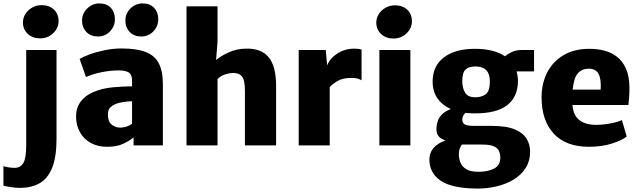

<svg xmlns="http://www.w3.org/2000/svg" viewBox="-71 -849 3736 1121"><path d="M-51 235V121Q-45 124 -24.2 127.5Q-3.5 131 15 131Q48 131 65 103.2Q82 75.5 82 -1V-557H259V-40Q259 69 233 132Q207 195 159 221.5Q111 248 45 248Q20.5 248 -9.5 243.2Q-39.5 238.5 -51 235ZM163 -625Q119.5 -625 91.2 -651.2Q63 -677.5 63 -718Q63 -745.5 78 -768.5Q93 -791.5 117.8 -805.2Q142.5 -819 172 -819Q216.5 -819 243.8 -793.2Q271 -767.5 271 -726Q271 -685 239.5 -655Q208 -625 163 -625Z M554 8Q499 8 458.2 -14.8Q417.5 -37.5 395.2 -77.8Q373 -118 373 -170Q373 -219 399.8 -255.2Q426.5 -291.5 473 -311Q523.5 -333 585.5 -339Q647.5 -345 700 -345V-378Q700 -415 679.8 -426.5Q659.5 -438 622 -438Q574 -438 521 -427.2Q468 -416.5 431 -399L394 -505Q414.5 -517.5 453.2 -531.8Q492 -546 540.5 -556Q589 -566 639 -566Q726.5 -566 779.5 -545.5Q832.5 -525 856.2 -479Q880 -433 880 -356V0H709V-47Q686 -27 648.2 -9.5Q610.5 8 554 8ZM559 -179Q559 -139.5 580.8 -121.8Q602.5 -104 630 -104Q652 -104 672.2 -111.5Q692.5 -119 700 -127V-258Q674 -257.5 645.5 -252.8Q617 -248 602 -241Q586.5 -234.5 572.8 -221.8Q559 -209 559 -179ZM501 -636Q459 -636 433.5 -662.2Q408 -688.5 408 -729Q408 -769.5 438 -799.2Q468 -829 509 -829Q552 -829 576 -803.2Q600 -777.5 600 -737Q600 -696 571.5 -666Q543 -636 501 -636ZM753 -636Q712 -636 686.5 -662.2Q661 -688.5 661 -729Q661 -769.5 690.5 -799.2Q720 -829 762 -829Q804 -829 828.5 -803.2Q853 -777.5 853 -737Q853 -696 824.5 -666Q796 -636 753 -636Z M1018 0V-812H1199V-603L1190.5 -499Q1218 -522 1264.5 -543.2Q1311 -564.5 1364 -565Q1455 -567.5 1498 -514.2Q1541 -461 1541 -349V0H1359V-318Q1359 -382 1341.5 -403Q1324 -424 1288 -423Q1271 -423 1245.2 -415.2Q1219.5 -407.5 1199 -387V0Z M1673 0V-557H1831L1839 -467.5Q1856.5 -510 1900 -537.5Q1943.5 -565 1999 -565Q2011 -565 2023 -563.5Q2035 -562 2040 -559V-380Q2033.5 -384.5 2019.5 -389.2Q2005.5 -394 1980 -394Q1930 -394 1900 -376.2Q1870 -358.5 1854 -341V0Z M2144 0V-557H2325V0ZM2226 -624Q2182.5 -624 2154.2 -650.2Q2126 -676.5 2126 -717Q2126 -744.5 2141 -767.5Q2156 -790.5 2180.8 -804.2Q2205.5 -818 2235 -818Q2279.5 -818 2306.8 -792.2Q2334 -766.5 2334 -725Q2334 -684 2302.5 -654Q2271 -624 2226 -624Z M2702 -187Q2673 -187 2647 -190Q2636.5 -181.5 2632.2 -170.5Q2628 -159.5 2628 -150Q2628 -130 2643.8 -122Q2659.5 -114 2699 -114H2800Q2886.5 -114 2935.2 -93.2Q2984 -72.5 3004 -38.5Q3024 -4.5 3024 35Q3024 90.5 2998.2 131.5Q2972.5 172.5 2928.2 199.2Q2884 226 2828.2 239.2Q2772.5 252.5 2713 252Q2565.5 250.5 2500.8 205.2Q2436 160 2436 83Q2436 4 2530.5 -29Q2503 -37.5 2489.8 -53.5Q2476.5 -69.5 2477 -98Q2477.5 -117 2483.5 -138Q2489.5 -159 2507.2 -178.8Q2525 -198.5 2561 -212.5Q2511 -234.5 2483 -275Q2455 -315.5 2455 -373Q2455 -464 2520.8 -514Q2586.5 -564 2702 -564Q2812 -564 2877.5 -520.5Q2891.5 -533 2916.5 -545Q2941.5 -557 2975 -557H3047V-432H2945Q2953 -406 2953 -376Q2953 -285.5 2891.8 -236.2Q2830.5 -187 2702 -187ZM2703 -281Q2741.5 -281 2765.2 -299Q2789 -317 2789 -374Q2789 -461 2705 -461Q2666 -461 2647 -442.8Q2628 -424.5 2628 -375Q2628 -336 2644.2 -308.5Q2660.5 -281 2703 -281ZM2608 51Q2608 76 2617.2 99.8Q2626.5 123.5 2651.2 138.8Q2676 154 2723 154Q2778 154 2814 135Q2850 116 2850 72Q2850 50.5 2842.5 33Q2835 15.5 2812.2 5.2Q2789.5 -5 2744 -5H2625.5Q2618.5 5 2613.2 18.8Q2608 32.5 2608 51Z M3368 8Q3233 8 3162 -68.8Q3091 -145.5 3091 -281Q3091 -362 3124 -426Q3157 -490 3219.2 -527Q3281.5 -564 3370 -564Q3414.5 -564 3456 -553.8Q3497.5 -543.5 3530.5 -518.2Q3563.5 -493 3583.5 -449Q3603.5 -405 3604 -338Q3604 -308 3602.2 -281Q3600.5 -254 3598 -236H3271Q3277 -173.5 3313 -146.8Q3349 -120 3410 -120Q3437 -120 3466.5 -124Q3496 -128 3521.2 -134.5Q3546.5 -141 3560 -148L3588 -52Q3560.5 -29.5 3501.5 -10.8Q3442.5 8 3368 8ZM3366 -448Q3327.5 -448 3303.5 -421.8Q3279.5 -395.5 3272.5 -326H3436Q3440 -387 3423.8 -417.5Q3407.5 -448 3366 -448Z"/></svg>

Font: Merriweather Sans ExtraBold
Style: Regular
Weight: 800
Designer: Eben Sorkin
Foundry: Eben Sorkin
Version: Version 2.001; ttfautohint (v1.8.3)